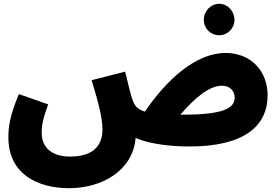

<svg xmlns="http://www.w3.org/2000/svg" viewBox="-20 -756 1472 1008"><path d="M1131 -571C1175 -571 1211 -607 1211 -652C1211 -697 1175 -736 1131 -736C1085 -736 1050 -697 1050 -652C1050 -607 1085 -571 1131 -571ZM343 232C515 232 678 140 692 -32C770 3 890 13 974 13C1259 13 1385 -92 1385 -256C1385 -381 1299 -478 1164 -478C1007 -478 852 -335 741 -170C697 -183 685 -205 675 -234C668 -254 655 -303 637 -380L461 -335C491 -236 518 -143 518 -77C518 18 459 66 347 66C254 66 199 19 199 -57C199 -102 205 -131 233 -208L79 -262C31 -146 24 -90 24 -35C24 157 176 232 343 232ZM1145 -306C1191 -306 1212 -275 1212 -244C1212 -191 1161 -154 942 -154C937 -154 932 -154 927 -154C994 -232 1074 -306 1145 -306Z"/></svg>

Font: Noto Sans Arabic SemCond Blk
Style: Regular
Weight: 900
Width: 4
Designer: Monotype Design Team, Nadine Chahine, Nizar Qandah and Khaled Hosny
Foundry: Monotype Imaging Inc.
Version: Version 2.012